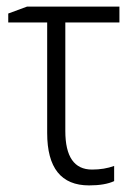

<svg xmlns="http://www.w3.org/2000/svg" viewBox="-20 -552 406 582"><path d="M342 -532H62L5 -511V-484H123V-149Q123 10 250 10Q298 10 326 -3V-49Q296 -38 259 -38Q178 -38 178 -155V-484H342Z"/></svg>

Font: Noto Sans UI SemiCondensed Light
Style: Regular
Weight: 300
Width: 4
Designer: Monotype Design Team
Foundry: Monotype Imaging Inc.
Version: Version 1.901